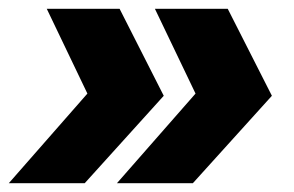

<svg xmlns="http://www.w3.org/2000/svg" viewBox="-42 -489 667 435"><path d="M329 -272 150 -74H-22L156 -277L64 -469H229ZM574 -272 395 -74H223L401 -277L309 -469H474Z"/></svg>

Font: Montserrat Alternates ExtraBold
Style: Italic
Weight: 800
Italic angle: -11.3°
Designer: Julieta Ulanovsky
Foundry: Julieta Ulanovsky
Version: Version 7.200